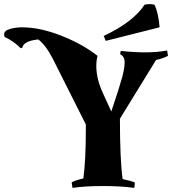

<svg xmlns="http://www.w3.org/2000/svg" viewBox="-220 -906 838 935"><path d="M198 -275V-300L36 -622Q1 -689 -34 -714Q-106 -706 -111 -674L-119 -671Q-154 -706 -197 -726Q-200 -732 -200 -738Q-200 -757 -171.5 -765Q-143 -773 -113 -773Q-26 -773 77.5 -732.5Q181 -692 255 -634Q249 -612 249 -585Q249 -522 281 -453L322 -363Q364 -488 375.5 -531.5Q387 -575 387 -603Q387 -631 365 -642L368 -658Q433 -651 488.5 -651Q544 -651 594 -660L598 -634Q574 -621 540 -614L364 -328Q364 -130 377 -34Q420 -25 437 -17L434 9Q370 0 281.5 0Q193 0 133 9L129 -18Q150 -29 186 -37Q198 -127 198 -275ZM484 -883Q493 -886 508.5 -886Q524 -886 532 -883Q541 -867 548.5 -833Q556 -799 557 -773L295 -707L285 -731Q428 -798 484 -883Z"/></svg>

Font: Almendra SC
Style: Bold
Weight: 700
Designer: Ana Sanfelippo
Foundry: Ana Sanfelippo
Version: Version 1.003